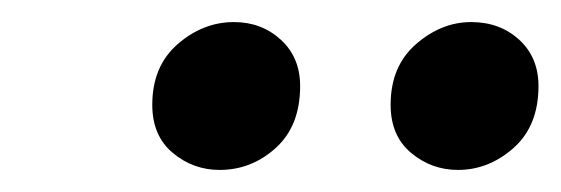

<svg xmlns="http://www.w3.org/2000/svg" viewBox="-20 -755 508 174"><path d="M179 -601Q155 -601 136.5 -616.5Q118 -632 118 -660Q118 -695 141 -715Q164 -735 192 -735Q217 -735 234.5 -719Q252 -703 252 -677Q252 -641 230 -621Q208 -601 179 -601ZM395 -601Q371 -601 352.5 -616.5Q334 -632 334 -660Q334 -695 357 -715Q380 -735 407 -735Q433 -735 450.5 -719Q468 -703 468 -677Q468 -641 445.5 -621Q423 -601 395 -601Z"/></svg>

Font: DM Serif Display
Style: Italic
Weight: 400
Italic angle: -12°
Designer: Colophon Foundry, Frank Grießhammer
Foundry: Colophon Foundry
Version: Version 5.100; ttfautohint (v1.8.2)